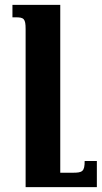

<svg xmlns="http://www.w3.org/2000/svg" viewBox="-20 -512 417 787"><path d="M377 148H327C327 191 318 196 278 196H227V-492H31V-441H45C78 -441 85 -435 85 -393V255H377Z"/></svg>

Font: Noto Serif Armenian SemiCondensed
Style: Bold
Weight: 700
Width: 4
Designer: Monotype Design Team
Foundry: Monotype Imaging Inc.
Version: Version 2.008